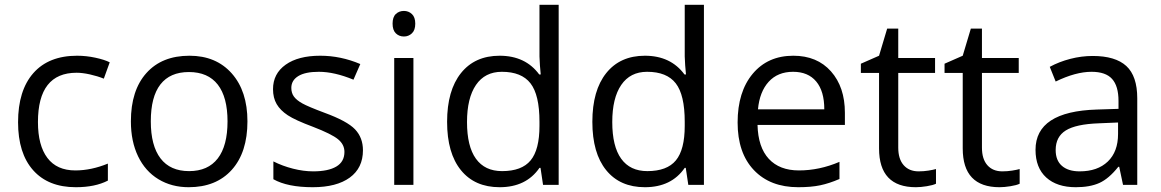

<svg xmlns="http://www.w3.org/2000/svg" viewBox="-20 -780 4899 810"><path d="M299.8 9.8Q183.6 9.8 119.9 -61.8Q56.2 -133.3 56.2 -264.2Q56.2 -398.4 120.8 -471.7Q185.5 -544.9 305.2 -544.9Q343.8 -544.9 382.3 -536.6Q420.9 -528.3 442.9 -517.1L418 -448.2Q391.1 -459 359.4 -466.1Q327.6 -473.1 303.2 -473.1Q140.1 -473.1 140.1 -265.1Q140.1 -166.5 179.9 -113.8Q219.7 -61 297.9 -61Q364.7 -61 435.1 -89.8V-18.1Q381.3 9.8 299.8 9.8Z M1023.9 -268.1Q1023.9 -137.2 958 -63.7Q892.1 9.8 775.9 9.8Q704.1 9.8 648.4 -23.9Q592.8 -57.6 562.5 -120.6Q532.2 -183.6 532.2 -268.1Q532.2 -398.9 597.7 -471.9Q663.1 -544.9 779.3 -544.9Q891.6 -544.9 957.8 -470.2Q1023.9 -395.5 1023.9 -268.1ZM616.2 -268.1Q616.2 -165.5 657.2 -111.8Q698.2 -58.1 777.8 -58.1Q857.4 -58.1 898.7 -111.6Q939.9 -165 939.9 -268.1Q939.9 -370.1 898.7 -423.1Q857.4 -476.1 776.9 -476.1Q697.3 -476.1 656.7 -423.8Q616.2 -371.6 616.2 -268.1Z M1511.2 -146Q1511.2 -71.3 1455.6 -30.8Q1399.9 9.8 1299.3 9.8Q1192.9 9.8 1133.3 -23.9V-99.1Q1171.9 -79.6 1216.1 -68.4Q1260.3 -57.1 1301.3 -57.1Q1364.7 -57.1 1398.9 -77.4Q1433.1 -97.7 1433.1 -139.2Q1433.1 -170.4 1406 -192.6Q1378.9 -214.8 1300.3 -245.1Q1225.6 -272.9 1194.1 -293.7Q1162.6 -314.5 1147.2 -340.8Q1131.8 -367.2 1131.8 -403.8Q1131.8 -469.2 1185.1 -507.1Q1238.3 -544.9 1331.1 -544.9Q1417.5 -544.9 1500 -509.8L1471.2 -443.8Q1390.6 -477.1 1325.2 -477.1Q1267.6 -477.1 1238.3 -459Q1209 -440.9 1209 -409.2Q1209 -387.7 1220 -372.6Q1231 -357.4 1255.4 -343.8Q1279.8 -330.1 1349.1 -304.2Q1444.3 -269.5 1477.8 -234.4Q1511.2 -199.2 1511.2 -146Z M1724.1 0H1643.1V-535.2H1724.1ZM1636.2 -680.2Q1636.2 -708 1649.9 -720.9Q1663.6 -733.9 1684.1 -733.9Q1703.6 -733.9 1717.8 -720.7Q1731.9 -707.5 1731.9 -680.2Q1731.9 -652.8 1717.8 -639.4Q1703.6 -626 1684.1 -626Q1663.6 -626 1649.9 -639.4Q1636.2 -652.8 1636.2 -680.2Z M2260.3 -71.8H2255.9Q2199.7 9.8 2087.9 9.8Q1982.9 9.8 1924.6 -62Q1866.2 -133.8 1866.2 -266.1Q1866.2 -398.4 1924.8 -471.7Q1983.4 -544.9 2087.9 -544.9Q2196.8 -544.9 2254.9 -465.8H2261.2L2257.8 -504.4L2255.9 -542V-759.8H2336.9V0H2271ZM2098.1 -58.1Q2181.2 -58.1 2218.5 -103.3Q2255.9 -148.4 2255.9 -249V-266.1Q2255.9 -379.9 2218 -428.5Q2180.2 -477.1 2097.2 -477.1Q2025.9 -477.1 1988 -421.6Q1950.2 -366.2 1950.2 -265.1Q1950.2 -162.6 1987.8 -110.4Q2025.4 -58.1 2098.1 -58.1Z M2873 -71.8H2868.7Q2812.5 9.8 2700.7 9.8Q2595.7 9.8 2537.4 -62Q2479 -133.8 2479 -266.1Q2479 -398.4 2537.6 -471.7Q2596.2 -544.9 2700.7 -544.9Q2809.6 -544.9 2867.7 -465.8H2874L2870.6 -504.4L2868.7 -542V-759.8H2949.7V0H2883.8ZM2710.9 -58.1Q2793.9 -58.1 2831.3 -103.3Q2868.7 -148.4 2868.7 -249V-266.1Q2868.7 -379.9 2830.8 -428.5Q2793 -477.1 2710 -477.1Q2638.7 -477.1 2600.8 -421.6Q2563 -366.2 2563 -265.1Q2563 -162.6 2600.6 -110.4Q2638.2 -58.1 2710.9 -58.1Z M3347.7 9.8Q3229 9.8 3160.4 -62.5Q3091.8 -134.8 3091.8 -263.2Q3091.8 -392.6 3155.5 -468.8Q3219.2 -544.9 3326.7 -544.9Q3427.2 -544.9 3485.8 -478.8Q3544.4 -412.6 3544.4 -304.2V-252.9H3175.8Q3178.2 -158.7 3223.4 -109.9Q3268.6 -61 3350.6 -61Q3437 -61 3521.5 -97.2V-24.9Q3478.5 -6.3 3440.2 1.7Q3401.9 9.8 3347.7 9.8ZM3325.7 -477.1Q3261.2 -477.1 3222.9 -435.1Q3184.6 -393.1 3177.7 -318.8H3457.5Q3457.5 -395.5 3423.3 -436.3Q3389.2 -477.1 3325.7 -477.1Z M3855.5 -57.1Q3877 -57.1 3897 -60.3Q3917 -63.5 3928.7 -66.9V-4.9Q3915.5 1.5 3889.9 5.6Q3864.3 9.8 3843.8 9.8Q3688.5 9.8 3688.5 -153.8V-472.2H3611.8V-511.2L3688.5 -544.9L3722.7 -659.2H3769.5V-535.2H3924.8V-472.2H3769.5V-157.2Q3769.5 -108.9 3792.5 -83Q3815.4 -57.1 3855.5 -57.1Z M4208.5 -57.1Q4230 -57.1 4250 -60.3Q4270 -63.5 4281.7 -66.9V-4.9Q4268.6 1.5 4242.9 5.6Q4217.3 9.8 4196.8 9.8Q4041.5 9.8 4041.5 -153.8V-472.2H3964.8V-511.2L4041.5 -544.9L4075.7 -659.2H4122.6V-535.2H4277.8V-472.2H4122.6V-157.2Q4122.6 -108.9 4145.5 -83Q4168.5 -57.1 4208.5 -57.1Z M4717.8 0 4701.7 -76.2H4697.8Q4657.7 -25.9 4617.9 -8.1Q4578.1 9.8 4518.6 9.8Q4439 9.8 4393.8 -31.2Q4348.6 -72.3 4348.6 -147.9Q4348.6 -310.1 4607.9 -317.9L4698.7 -320.8V-354Q4698.7 -417 4671.6 -447Q4644.5 -477.1 4585 -477.1Q4518.1 -477.1 4433.6 -436L4408.7 -498Q4448.2 -519.5 4495.4 -531.7Q4542.5 -543.9 4589.8 -543.9Q4685.5 -543.9 4731.7 -501.5Q4777.8 -459 4777.8 -365.2V0ZM4534.7 -57.1Q4610.4 -57.1 4653.6 -98.6Q4696.8 -140.1 4696.8 -214.8V-263.2L4615.7 -259.8Q4519 -256.3 4476.3 -229.7Q4433.6 -203.1 4433.6 -147Q4433.6 -103 4460.2 -80.1Q4486.8 -57.1 4534.7 -57.1Z"/></svg>

Font: f02698313
Style: Regular
Weight: 400
Foundry: Ascender Corporation
Version: Version 1.10